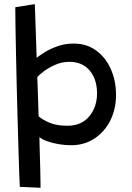

<svg xmlns="http://www.w3.org/2000/svg" viewBox="-20 -712 640 930"><path d="M176.5 197.5 76 193Q75 176 73.2 128.2Q71.5 80.5 69.5 12.5Q67.5 -55.5 65.2 -134.8Q63 -214 61 -295.2Q59 -376.5 57.5 -451.2Q56 -526 55 -585Q54 -644 54 -677L148.5 -692Q149 -683.5 150 -655.8Q151 -628 152.2 -589.8Q153.5 -551.5 155 -510Q156.5 -468.5 157.5 -432Q170.5 -442.5 196.8 -459Q223 -475.5 259 -488.2Q295 -501 336.5 -501Q400 -501 446.2 -467Q492.5 -433 517.2 -376.5Q542 -320 542 -252Q542 -183.5 514.2 -128.2Q486.5 -73 437.2 -40.8Q388 -8.5 324.5 -8.5Q296 -8.5 265.5 -13.5Q235 -18.5 209.5 -27.5Q184 -36.5 171 -48Q171 -40.5 171.5 -17.2Q172 6 173 37Q174 68 174.8 100Q175.5 132 176 158.2Q176.5 184.5 176.5 197.5ZM306.5 -103Q374.5 -103 412.2 -148.2Q450 -193.5 450 -259.5Q450 -328 414.5 -370.2Q379 -412.5 316 -412.5Q281 -412.5 249 -398.8Q217 -385 193.5 -367.5Q170 -350 160.5 -338Q161 -330 162 -302.8Q163 -275.5 164 -242.5Q165 -209.5 166 -182.5Q167 -155.5 167 -148.5Q186.5 -132 220.2 -117.5Q254 -103 306.5 -103Z"/></svg>

Font: Grandstander
Style: Regular
Weight: 400
Designer: Tyler Finck
Foundry: Etcetera Type Co
Version: Version 1.200; ttfautohint (v1.8.3)